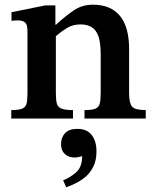

<svg xmlns="http://www.w3.org/2000/svg" viewBox="-20 -505 660 818"><path d="M601 0H340V-36Q372 -36 386.5 -42Q401 -48 405 -64Q409 -80 409 -108V-273Q409 -325 398.5 -352.5Q388 -380 368.5 -390.5Q349 -401 324 -401Q290 -401 265 -385.5Q240 -370 218 -351V-108Q218 -80 222 -64.5Q226 -49 241.5 -42.5Q257 -36 291 -36V0H28V-36Q61 -36 75.5 -42.5Q90 -49 93.5 -64.5Q97 -80 97 -108V-374Q97 -401 86.5 -409.5Q76 -418 56 -418Q43 -418 36 -417Q29 -416 29 -416V-453L173 -482H216V-400H219Q259 -437 294.5 -461Q330 -485 376 -485Q451 -485 490.5 -438Q530 -391 530 -296V-108Q530 -66 542.5 -51Q555 -36 601 -36ZM262 293 249 263Q278 252 304 229.5Q330 207 330 160Q313 166 297 166Q272 166 256 151Q240 136 240 109Q240 81 257 62.5Q274 44 310 44Q350 44 370.5 70Q391 96 391 140Q391 178 377.5 205Q364 232 343.5 249Q323 266 301 276.5Q279 287 262 293Z"/></svg>

Font: STIX Two Text SemiBold
Style: Regular
Weight: 600
Designer: Ross Mills, John Hudson & Paul Hanslow, Tiro Typeworks Ltd; with prior portions MicroPress Inc., and Coen Hoffman.
Foundry: Tiro Typeworks Ltd
Version: Version 2.13 b171